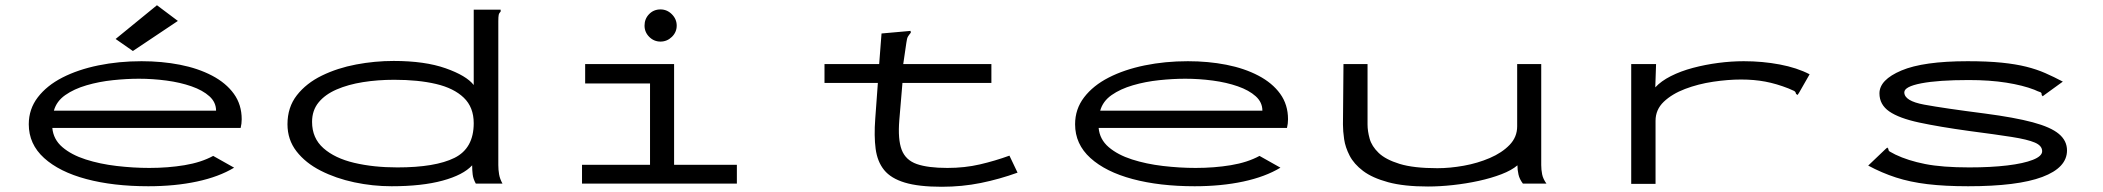

<svg xmlns="http://www.w3.org/2000/svg" viewBox="-20 -702 8040 734"><path d="M547 10Q413 10 310 -17.5Q207 -45 148.5 -98Q90 -151 90 -227Q90 -285 124.5 -330Q159 -375 218.5 -405.5Q278 -436 356 -452Q434 -468 521 -468Q599 -468 668 -454.5Q737 -441 790.5 -413Q844 -385 874 -343.5Q904 -302 904 -246Q904 -238 903 -229.5Q902 -221 900 -213H180Q184 -169 218.5 -139.5Q253 -110 307.5 -92.5Q362 -75 426 -67.5Q490 -60 551 -60Q622 -60 685.5 -70.5Q749 -81 795 -106L875 -61Q817 -26 733 -8Q649 10 547 10ZM186 -279H806Q806 -311 780.5 -334Q755 -357 712 -372Q669 -387 616.5 -394Q564 -401 511 -401Q464 -401 411.5 -395.5Q359 -390 311 -376Q263 -362 229.5 -338.5Q196 -315 186 -279ZM488 -507 422 -553 580 -682 660 -622Z M1477 10Q1405 10 1334.5 -5Q1264 -20 1206 -49.5Q1148 -79 1113.5 -123.5Q1079 -168 1079 -227Q1079 -292 1115 -338Q1151 -384 1210.5 -413Q1270 -442 1341.5 -455.5Q1413 -469 1485 -469Q1604 -469 1683.5 -441Q1763 -413 1791 -377V-665H1894V-658Q1888 -652 1886.5 -645Q1885 -638 1885 -621V-71Q1885 -53 1888 -35.5Q1891 -18 1901 0H1799Q1789 -18 1787 -35Q1785 -52 1785 -70Q1751 -33 1672 -11.5Q1593 10 1477 10ZM1499 -62Q1644 -62 1717.5 -98.5Q1791 -135 1791 -231Q1791 -292 1753 -328.5Q1715 -365 1647 -381Q1579 -397 1487 -397Q1424 -397 1367.5 -388Q1311 -379 1267 -360Q1223 -341 1198 -310.5Q1173 -280 1173 -236Q1173 -174 1216.5 -135.5Q1260 -97 1334 -79.5Q1408 -62 1499 -62Z M2205 0V-72H2465V-383H2217V-457H2557V-72H2797V0ZM2505 -543Q2480 -543 2462 -561Q2444 -579 2444 -604Q2444 -630 2461.5 -648Q2479 -666 2505 -666Q2530 -666 2548.5 -647.5Q2567 -629 2567 -604Q2567 -579 2548.5 -561Q2530 -543 2505 -543Z M3132 -457H3341L3350 -574L3451 -583L3461 -584L3462 -577Q3456 -570 3451.5 -563Q3447 -556 3445 -539L3433 -457H3770V-385H3430L3418 -243Q3412 -169 3427 -129.5Q3442 -90 3484.5 -75Q3527 -60 3602 -60Q3668 -60 3726 -73.5Q3784 -87 3839 -107L3870 -42Q3801 -17 3729.5 -2.5Q3658 12 3580 12Q3492 12 3439 -4Q3386 -20 3360 -52Q3334 -84 3327.5 -133Q3321 -182 3326 -248L3336 -385H3132Z M4547 10Q4413 10 4310 -17.5Q4207 -45 4148.5 -98Q4090 -151 4090 -227Q4090 -285 4124.5 -330Q4159 -375 4218.5 -405.5Q4278 -436 4356 -452Q4434 -468 4521 -468Q4599 -468 4668 -454.5Q4737 -441 4790.5 -413Q4844 -385 4874 -343.5Q4904 -302 4904 -246Q4904 -238 4903 -229.5Q4902 -221 4900 -213H4180Q4184 -169 4218.5 -139.5Q4253 -110 4307.5 -92.5Q4362 -75 4426 -67.5Q4490 -60 4551 -60Q4622 -60 4685.5 -70.5Q4749 -81 4795 -106L4875 -61Q4817 -26 4733 -8Q4649 10 4547 10ZM4186 -279H4806Q4806 -311 4780.5 -334Q4755 -357 4712 -372Q4669 -387 4616.5 -394Q4564 -401 4511 -401Q4464 -401 4411.5 -395.5Q4359 -390 4311 -376Q4263 -362 4229.5 -338.5Q4196 -315 4186 -279Z M5439 11Q5347 11 5286.5 -5.5Q5226 -22 5191 -48.5Q5156 -75 5139.5 -107Q5123 -139 5118.5 -170Q5114 -201 5114 -226L5116 -457H5208V-226Q5208 -201 5216 -172Q5224 -143 5250.5 -117.5Q5277 -92 5330.5 -75.5Q5384 -59 5475 -59Q5523 -59 5576 -68.5Q5629 -78 5675.5 -98Q5722 -118 5751 -148Q5780 -178 5780 -219V-457H5872V-71Q5872 -53 5875.5 -35.5Q5879 -18 5892 0H5802Q5789 -17 5785 -35Q5781 -53 5781 -70Q5759 -51 5720 -36Q5681 -21 5633 -10.5Q5585 0 5534.5 5.5Q5484 11 5439 11Z M6216 -457H6311L6308 -368Q6330 -392 6367.5 -411Q6405 -430 6452 -442.5Q6499 -455 6549 -461.5Q6599 -468 6646 -468Q6718 -468 6784 -455.5Q6850 -443 6898 -418L6858 -348L6852 -339L6846 -343Q6845 -351 6838.5 -354.5Q6832 -358 6817 -364Q6771 -382 6728.5 -390Q6686 -398 6636 -398Q6586 -398 6529 -389.5Q6472 -381 6422 -362Q6372 -343 6340.5 -313Q6309 -283 6309 -240V1H6216Z M7504 10Q7415 10 7348.5 2Q7282 -6 7228 -23.5Q7174 -41 7122 -69L7187 -131L7195 -138L7199 -133Q7199 -125 7205.5 -122Q7212 -119 7226 -111Q7274 -88 7339.5 -75Q7405 -62 7508 -62Q7591 -62 7653.5 -69.5Q7716 -77 7751.5 -91Q7787 -105 7787 -124Q7787 -145 7759 -157Q7731 -169 7670.5 -178.5Q7610 -188 7510 -201Q7394 -217 7317 -233.5Q7240 -250 7202.5 -276Q7165 -302 7165 -345Q7165 -397 7249 -432.5Q7333 -468 7502 -468Q7578 -468 7632 -462.5Q7686 -457 7726 -447Q7766 -437 7799 -422.5Q7832 -408 7866 -390L7797 -340L7789 -334L7785 -339Q7786 -348 7779 -350Q7772 -352 7757 -359Q7713 -376 7650 -386Q7587 -396 7506 -396Q7390 -396 7325 -383.5Q7260 -371 7260 -349Q7260 -316 7336 -302Q7412 -288 7568 -268Q7682 -253 7751 -234.5Q7820 -216 7851 -190Q7882 -164 7882 -127Q7882 -61 7787.5 -25.5Q7693 10 7504 10Z"/></svg>

Font: Inconsolata UltraExpanded
Style: Regular
Weight: 400
Width: 9
Monospace: yes
Designer: Raph Levien, Cyreal, Brenton Simpson
Foundry: Raph Levien, Cyreal, Google
Version: Version 3.000; ttfautohint (v1.8.2.53-6de2)